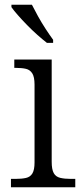

<svg xmlns="http://www.w3.org/2000/svg" viewBox="-20 -786 347 806"><path d="M26 0V-35H44Q71 -35 89 -39Q107 -43 116 -58Q125 -73 125 -104V-431Q125 -463 115.5 -478Q106 -493 89 -497Q72 -501 48 -501H40V-536H197V-107Q197 -75 205.5 -59.5Q214 -44 232.5 -39.5Q251 -35 278 -35H296V0ZM177 -606Q159 -620 137 -639.5Q115 -659 93.5 -681Q72 -703 54.5 -723Q37 -743 28 -756V-766H114Q125 -744 140 -717Q155 -690 172 -664Q189 -638 203 -619V-606Z"/></svg>

Font: Noto Serif Tibetan Light
Style: Regular
Weight: 300
Version: Version 2.103